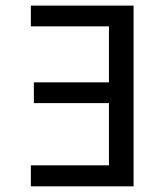

<svg xmlns="http://www.w3.org/2000/svg" viewBox="-20 -658 590 678"><path d="M88.9 -74.2H364.7V-293.9H99.6V-367.2H364.7V-564.9H88.9V-638.2H451.7V0H88.9Z"/></svg>

Font: Code New Roman
Style: Regular
Weight: 400
Monospace: yes
Designer: Sam Radian
Foundry: Code New Roman
Version: Version 2.00 November 29, 2014